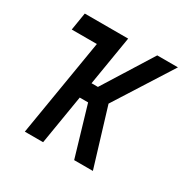

<svg xmlns="http://www.w3.org/2000/svg" viewBox="-124 -637 748 755"><g transform="rotate(30 250.0 -260.0)"><path d="M390 0H305L239 -224H201L164 0H81L154 -440H40L53 -520H250L213 -296H242L382 -520H476L311 -260Z"/></g></svg>

Font: Iosevka Medium Oblique
Style: Regular
Weight: 500
Italic angle: -9°
Monospace: yes
Designer: Belleve Invis
Foundry: Belleve Invis
Version: Version 32.5.0; ttfautohint (v1.8.4)